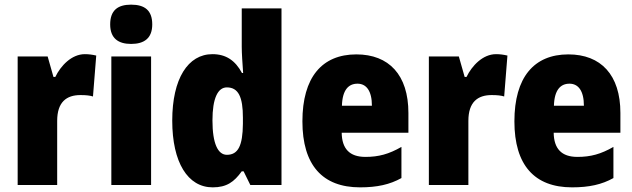

<svg xmlns="http://www.w3.org/2000/svg" viewBox="-20 -796 2721 826"><path d="M345 -563C288 -563 241 -513 218 -465H210L185 -553H56V0H226V-276C226 -357 266 -387 326 -387C351 -387 367 -385 380 -381L394 -557C377 -561 361 -563 345 -563Z M544 -776C486 -776 454 -751 454 -691C454 -632 488 -607 544 -607C601 -607 635 -632 635 -691C635 -751 603 -776 544 -776ZM630 -553H459V0H630Z M895 10C955 10 987 -13 1020 -59H1028L1057 0H1191V-760H1020V-595C1020 -566 1023 -525 1026 -482H1021C992 -536 952 -563 894 -563C789 -563 721 -458 721 -277C721 -97 788 10 895 10ZM956 -130C918 -130 894 -177 894 -278C894 -373 917 -420 956 -420C1006 -420 1025 -378 1025 -290V-263C1024 -170 1005 -130 956 -130Z M1513 -562C1365 -562 1281 -463 1281 -274C1281 -86 1367 10 1529 10C1602 10 1657 -2 1707 -30V-164C1653 -133 1609 -121 1552 -121C1484 -121 1451 -156 1450 -225H1737V-310C1737 -474 1653 -562 1513 -562ZM1518 -436C1556 -436 1580 -405 1580 -341H1451C1453 -410 1480 -436 1518 -436Z M2114 -563C2057 -563 2010 -513 1987 -465H1979L1954 -553H1825V0H1995V-276C1995 -357 2035 -387 2095 -387C2120 -387 2136 -385 2149 -381L2163 -557C2146 -561 2130 -563 2114 -563Z M2425 -562C2277 -562 2193 -463 2193 -274C2193 -86 2279 10 2441 10C2514 10 2569 -2 2619 -30V-164C2565 -133 2521 -121 2464 -121C2396 -121 2363 -156 2362 -225H2649V-310C2649 -474 2565 -562 2425 -562ZM2430 -436C2468 -436 2492 -405 2492 -341H2363C2365 -410 2392 -436 2430 -436Z"/></svg>

Font: Noto Sans Sinhala UI Condensed Black
Style: Regular
Weight: 900
Width: 3
Designer: Jelle Bosma - Monotype Design Team
Foundry: Monotype Imaging Inc.
Version: Version 2.006